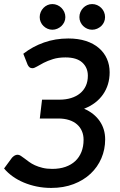

<svg xmlns="http://www.w3.org/2000/svg" viewBox="-30 -916 590 943"><path d="M0 0ZM508.5 -561Q508.5 -499 476 -452.2Q443.5 -405.5 383 -382Q432.5 -360.5 459.5 -321.5Q486.5 -282.5 486.5 -231.5Q486.5 -182 468 -138.8Q449.5 -95.5 415 -63Q380.5 -30.5 331.5 -11.8Q282.5 7 221.5 7Q184.5 7 150.5 0Q116.5 -7 86.8 -19.5Q57 -32 32.5 -49.5Q8 -67 -10 -88.5L29 -141.5Q34.5 -147.5 41.5 -151.8Q48.5 -156 56.5 -156Q64 -156 72 -150.8Q80 -145.5 90 -138Q100 -130.5 112.5 -121.2Q125 -112 141.2 -104.5Q157.5 -97 178.5 -91.8Q199.5 -86.5 226.5 -86.5Q263 -86.5 291.5 -96.5Q320 -106.5 339.8 -125Q359.5 -143.5 370 -170Q380.5 -196.5 380.5 -229.5Q380.5 -253 372.2 -272.2Q364 -291.5 348.2 -305.2Q332.5 -319 309.2 -326.5Q286 -334 256 -334H165.5L176.5 -426.5H262.5Q293.5 -426.5 319.2 -434.5Q345 -442.5 363.2 -457.5Q381.5 -472.5 391.5 -494.2Q401.5 -516 401.5 -544Q401.5 -584 374 -609Q346.5 -634 291.5 -634Q257 -634 230.5 -625.8Q204 -617.5 184.5 -607.5Q165 -597.5 151.5 -589.2Q138 -581 129 -581Q120.5 -581 115 -585.5Q109.5 -590 105.5 -598.5L84.5 -652Q130 -687.5 185.8 -707.2Q241.5 -727 305.5 -727Q354 -727 391.8 -714.8Q429.5 -702.5 455.5 -680.2Q481.5 -658 495 -627.5Q508.5 -597 508.5 -561ZM291 -832Q291 -819 285.8 -807.8Q280.5 -796.5 271.8 -788.2Q263 -780 251.5 -775Q240 -770 227 -770Q214.5 -770 203.2 -775Q192 -780 183.5 -788.2Q175 -796.5 170 -807.8Q165 -819 165 -832Q165 -845 170 -856.8Q175 -868.5 183.5 -877.2Q192 -886 203.2 -891Q214.5 -896 227 -896Q240 -896 251.5 -891Q263 -886 271.8 -877.2Q280.5 -868.5 285.8 -856.8Q291 -845 291 -832ZM486 -832Q486 -819 481 -807.8Q476 -796.5 467.2 -788.2Q458.5 -780 447 -775Q435.5 -770 422.5 -770Q409.5 -770 398.2 -775Q387 -780 378.5 -788.2Q370 -796.5 365 -807.8Q360 -819 360 -832Q360 -845 365 -856.8Q370 -868.5 378.5 -877.2Q387 -886 398.2 -891Q409.5 -896 422.5 -896Q435.5 -896 447 -891Q458.5 -886 467.2 -877.2Q476 -868.5 481 -856.8Q486 -845 486 -832Z"/></svg>

Font: Lato Semibold
Style: Italic
Weight: 600
Italic angle: -7°
Designer: Lukasz Dziedzic
Foundry: tyPoland Lukasz Dziedzic
Version: Version 2.006; 2014-01-15